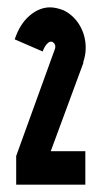

<svg xmlns="http://www.w3.org/2000/svg" viewBox="-20 -749 253 522"><path d="M129 -615Q134 -629 121 -636L122 -635Q116 -638 108.5 -630.5Q101 -623 96 -609L20 -642Q34 -684 60.5 -706.5Q87 -729 116 -729Q132 -729 153 -721Q181 -707 197 -679.5Q213 -652 213 -619Q213 -599 206 -579H207L118 -338H212V-247H24V-325Z"/></svg>

Font: Berliner Wand
Style: Regular
Weight: 400
Designer: Peter Wiegel
Foundry: Peter Wiegel
Version: Version 1.000